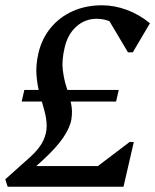

<svg xmlns="http://www.w3.org/2000/svg" viewBox="-21 -706 587 726"><path d="M61 -322 71 -366H428L418 -322ZM345 -635Q300 -635 267 -605Q234 -575 223 -524Q212 -477 216.5 -441Q221 -405 231 -374.5Q241 -344 247.5 -315.5Q254 -287 249 -255.5Q244 -224 218 -185.5Q192 -147 136 -96L95 -59L105 -78H349L469 -169H485L446 0H8L-1 -28L94 -113Q129 -145 142.5 -174Q156 -203 155.5 -231Q155 -259 146.5 -289Q138 -319 129 -351.5Q120 -384 117 -421.5Q114 -459 124 -504Q137 -560 171 -601Q205 -642 254.5 -664Q304 -686 365 -686Q412 -686 459 -668.5Q506 -651 546 -618L481 -508H463L379 -649H459V-573Q435 -604 406.5 -619.5Q378 -635 345 -635Z"/></svg>

Font: Platypi Light Light
Style: Italic
Weight: 300
Italic angle: -13°
Version: Version 1.200